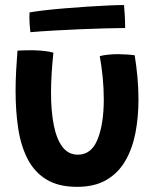

<svg xmlns="http://www.w3.org/2000/svg" viewBox="-20 -716 629 764"><path d="M377 -492.5Q387.5 -496 407.8 -498.2Q428 -500.5 448 -500.5Q464 -500.5 483.8 -499.2Q503.5 -498 516 -496Q523 -452.5 527 -408.2Q531 -364 531 -321Q531 -249.5 518.8 -186.5Q506.5 -123.5 478.2 -75.2Q450 -27 403 0.2Q356 27.5 287 27.5Q212.5 27.5 164.8 -1.8Q117 -31 90 -83.2Q63 -135.5 52.5 -204.8Q42 -274 42 -354Q42 -393 44.2 -433.8Q46.5 -474.5 49.5 -514.5Q61 -515.5 79.8 -515.8Q98.5 -516 114 -516Q136 -515.5 157.8 -513Q179.5 -510.5 192.5 -506.5Q188.5 -469 185.8 -428.2Q183 -387.5 183 -347.5Q183 -274 194 -218.2Q205 -162.5 228.5 -131.5Q252 -100.5 290 -100.5Q344 -100.5 368.5 -162Q393 -223.5 393 -321Q393 -365 388.5 -409.8Q384 -454.5 377 -492.5ZM478 -604.5Q448.5 -604.5 402 -603.2Q355.5 -602 301.8 -599.8Q248 -597.5 195.2 -594.5Q142.5 -591.5 101 -588Q98.5 -608 97.5 -628Q96.5 -648 97.5 -666.5Q118.5 -670.5 155.2 -674.8Q192 -679 236.8 -682.8Q281.5 -686.5 326.8 -689.5Q372 -692.5 410.5 -694.2Q449 -696 473.5 -696Q474.5 -686 476.2 -659.8Q478 -633.5 478 -604.5Z"/></svg>

Font: Grandstander SemiBold
Style: Regular
Weight: 600
Designer: Tyler Finck
Foundry: Etcetera Type Co
Version: Version 1.200; ttfautohint (v1.8.3)